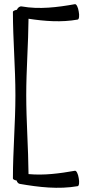

<svg xmlns="http://www.w3.org/2000/svg" viewBox="-20 -857 440 922"><path d="M75 26C167 42 261 53 353 37C360 36 362 18 358 -2C355 -22 347 -38 340 -37C266 -24 192 -14 117 -21C116 -148 106 -274 106 -400C106 -522 116 -645 117 -767C196 -755 275 -749 353 -763C360 -764 362 -782 358 -802C355 -822 347 -838 340 -837C256 -822 169 -811 85 -826C75 -828 66 -821 61 -810C50 -808 42 -804 42 -800C42 -667 54 -533 54 -400C54 -267 42 -133 42 0C42 4 49 8 60 10C62 18 68 25 75 26Z"/></svg>

Font: Nupuram Light
Style: Regular
Weight: 300
Designer: Santhosh Thottingal (santhosh.thottingal@gmail.com)
Foundry: SMC
Version: Version 1.000